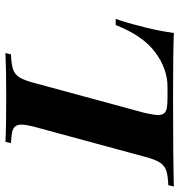

<svg xmlns="http://www.w3.org/2000/svg" viewBox="-40 -650 648 693"><g transform="rotate(-90 283.5 -304.0)"><path d="M536.1 -124Q521.5 -74.7 510.3 0Q441.4 -2.9 279.8 -2.9Q64 -2.9 -43.5 0L-39.1 -20Q-2.9 -21.5 14.9 -27.8Q32.7 -34.2 43.5 -51.3Q54.2 -68.4 64 -106L171.4 -502Q179.7 -534.2 179.7 -550.3Q179.7 -564.9 173.1 -572.8Q166.5 -580.6 152.6 -583.7Q138.7 -586.9 112.8 -587.9L117.7 -607.9Q168.9 -605 282.2 -605Q376.5 -605 438 -607.9L433.1 -587.9Q396.5 -586.4 378.4 -580.1Q360.4 -573.7 349.9 -556.6Q339.4 -539.6 329.6 -502L222.2 -106Q214.4 -72.3 214.4 -57.6Q214.4 -43 220.2 -35.6Q226.1 -28.3 238.8 -25.6Q251.5 -22.9 273.9 -22.9H315.9Q381.3 -22.9 441.2 -67.6Q501 -112.3 539.1 -210H561.5Q545.9 -166 536.1 -124Z"/></g></svg>

Font: TypoPRO Playfair Display SC
Style: Bold Italic
Weight: 700
Italic angle: -14.9847°
Designer: Claus Eggers Sørensen
Foundry: Claus Eggers Sørensen
Version: Version 1.004;PS 001.004;hotconv 1.0.70;makeotf.lib2.5.58329